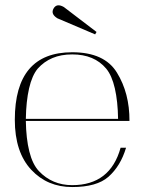

<svg xmlns="http://www.w3.org/2000/svg" viewBox="-20 -717 566 740"><path d="M258.3 -507.3Q215.3 -507.3 182.4 -493.4Q149.4 -479.5 125.5 -452.6Q103.5 -426.3 92 -376Q80.6 -325.7 79.6 -258.8H435.1Q434.1 -326.7 422.6 -376.5Q411.1 -426.3 389.2 -452.6Q343.3 -507.3 258.3 -507.3ZM465.8 -147.5Q444.8 -77.1 397.9 -35.6Q353 3.9 258.3 3.9Q162.6 3.9 100.6 -62.5Q37.1 -130.4 37.1 -255.4Q37.1 -515.6 258.3 -515.6Q382.8 -515.6 430.7 -437Q479.5 -357.9 479 -251H79.6Q80.6 -183.1 93 -133.3Q105.5 -83.5 129.9 -57.6Q181.2 -3.4 258.3 -3.4Q404.8 -3.4 444.8 -147.5ZM226.1 -689.9 352.1 -593.8 346.7 -584.5 201.2 -646.5Q174.3 -663.1 186.5 -684.3Q198.7 -705.6 226.1 -689.9Z"/></svg>

Font: Tartlers End
Style: Regular
Weight: 200
Designer: Peter Wiegel
Foundry: Peter Wiegel
Version: Version 1.000 2013 initial release